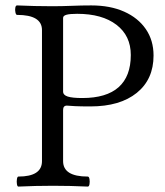

<svg xmlns="http://www.w3.org/2000/svg" viewBox="-20 -686 611 709"><path d="M48 3Q44 3 42.5 -6Q41 -15 42.5 -24.5Q44 -34 48 -34Q135 -34 135 -91V-575Q135 -631 43 -631Q39 -631 37 -640Q35 -649 36.5 -657.5Q38 -666 43 -666Q108 -663 172 -663Q208 -663 244.5 -664.5Q281 -666 317 -666Q387 -666 438.5 -643Q490 -620 518.5 -578.5Q547 -537 547 -481Q547 -393 485 -343Q423 -293 314 -293Q277 -293 257.5 -294Q238 -295 227 -296Q213 -296 213 -280V-91Q213 -34 304 -34Q309 -34 310.5 -24.5Q312 -15 310.5 -6Q309 3 304 3Q240 0 176 0Q111 0 48 3ZM284 -324Q373 -324 418 -364Q463 -404 463 -483Q463 -554 410 -594.5Q357 -635 265 -635Q238 -635 225.5 -631.5Q213 -628 213 -620V-348Q213 -335 230 -329.5Q247 -324 284 -324Z"/></svg>

Font: Junicode VF
Style: Regular
Weight: 400
Designer: Peter S. Baker
Version: Version 2.213